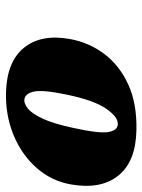

<svg xmlns="http://www.w3.org/2000/svg" viewBox="62 -820 474 639"><g transform="rotate(90 299.5 -501.0)"><path d="M413.5 -717.5Q518.5 -715.5 565 -657.2Q611.5 -599 594.5 -501Q583.5 -435.5 539.5 -385.5Q495.5 -335.5 429.8 -308.5Q364 -281.5 287.5 -283.5Q185 -286.5 139 -343.8Q93 -401 110.5 -497Q122 -560 160.2 -610.8Q198.5 -661.5 262 -690.5Q325.5 -719.5 413.5 -717.5ZM312.5 -344.5Q325.5 -343.5 341.8 -356.2Q358 -369 375 -404.8Q392 -440.5 406.5 -508.5Q425 -592 420 -623.2Q415 -654.5 394.5 -655.5Q370.5 -657.5 342.5 -617.2Q314.5 -577 295.5 -486Q278.5 -405 285.5 -375.5Q292.5 -346 312.5 -344.5Z"/></g></svg>

Font: Fraunces 9pt S000 Black
Style: Italic
Weight: 900
Italic angle: -16°
Version: Version 1.000; ttfautohint (v1.8.3)